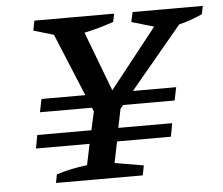

<svg xmlns="http://www.w3.org/2000/svg" viewBox="-46 -651 817 703"><g transform="rotate(-5 362.0 -299.5)"><path d="M132 0 138 -31Q190 -48 251 -55L267 -132H70L79 -181H278L293 -249L287 -263H96L106 -311H267L172 -541L98 -563L105 -599H398L392 -569Q336 -550 284 -539L367 -320L540 -539L458 -563L466 -599H724L718 -569Q674 -549 632 -539L442 -311H601L591 -263H402L391 -250L377 -181H575L566 -132H368L352 -54L458 -36L451 0Z"/></g></svg>

Font: Piazzolla Medium
Style: Italic
Weight: 500
Italic angle: -11.3°
Designer: Juan Pablo del Peral
Foundry: Huerta Tipografica
Version: Version 1.330